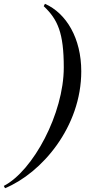

<svg xmlns="http://www.w3.org/2000/svg" viewBox="-78 -820 460 1010"><path d="M152 -787.5C226 -717.5 257.5 -647 257.5 -465C257.5 -223 96.5 78 -58 158L-51.5 170C141.5 90 349.5 -152 349.5 -445C349.5 -618 271.5 -750 158.5 -800Z"/></svg>

Font: Bodoni* 16pt
Style: Italic
Weight: 400
Italic angle: -13°
Version: Version 2.3